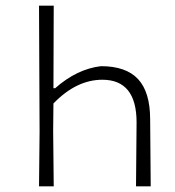

<svg xmlns="http://www.w3.org/2000/svg" viewBox="-20 -659 619 679"><path d="M118 0 120 -194 118 -639H170L169 -347H175Q252 -415 337 -425Q426 -425 468.5 -379Q511 -333 511 -237L513 0H461L463 -226Q463 -377 342 -377Q250 -377 169 -293L168 -197L170 0Z"/></svg>

Font: Alegreya Sans Light
Style: Regular
Weight: 300
Designer: Juan Pablo del Peral
Foundry: Huerta Tipografica
Version: Version 2.007